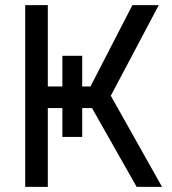

<svg xmlns="http://www.w3.org/2000/svg" viewBox="-20 -727 668 747"><path d="M299.8 -509.8V-390.6H332L495.1 -707H597.7L411.1 -354.5L610.4 0H511.7L337.9 -306.6H299.8V-194.3H222.7V-306.6H166V0H78.1V-707H166V-390.6H222.7V-509.8Z"/></svg>

Font: Pretendard Std
Style: Regular
Weight: 400
Designer: Base glyphs from Inter by Rasmus Andersson; Hangeul glyphs from Noto Sans CJK(Source Han Sans) by Jang Soo-young and Kan
Foundry: Kil Hyung-jin
Version: Version 1.309